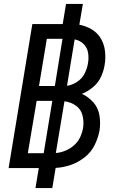

<svg xmlns="http://www.w3.org/2000/svg" viewBox="-20 -858 616 980"><path d="M161 102H247L264 -1Q303 -3 341 -16Q379 -29 412 -55Q445 -81 463 -117.5Q481 -154 488 -192Q494 -231 487.5 -269.5Q481 -308 456 -336Q431 -364 398 -379Q428 -391 454.5 -413Q481 -435 495 -465Q509 -495 514 -526Q520 -561 516 -596.5Q512 -632 495 -661Q478 -690 449 -707.5Q420 -725 385 -732L403 -838H317L300 -735H145L24 0H178ZM179 -419 219 -660H299L260 -419ZM322 -420 361 -657Q387 -652 406 -634Q425 -616 429.5 -589Q434 -562 429 -535Q425 -509 412 -483Q399 -457 374 -440.5Q349 -424 322 -420ZM122 -76 167 -343H247L203 -76ZM265 -77 309 -341Q309 -341 309 -341Q309 -341 309 -341Q341 -337 367 -319Q393 -301 401 -269.5Q409 -238 404 -205Q400 -181 389 -157.5Q378 -134 358 -116.5Q338 -99 314 -89Q290 -79 265 -77Z"/></svg>

Font: Iosevka Sparkle Oblique
Style: Regular
Weight: 400
Italic angle: -9°
Designer: Belleve Invis
Foundry: Belleve Invis
Version: Version 4.5.0; ttfautohint (v1.8.3)